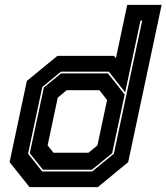

<svg xmlns="http://www.w3.org/2000/svg" viewBox="-20 -770 685 790"><path d="M382.5 0H101.5L19.5 -103L90.5 -437L216 -540H449L457 -530.5L503.5 -750H645L507.5 -103ZM358 -71.5H157L102.5 -139.5L160.5 -410L231.5 -468H424L493 -381L441.5 -139.5ZM344 -141.5 381 -172 420.5 -358.5 389 -399H254.5L217.5 -368L176 -172L200 -141.5ZM359.5 -64.5 448.5 -137.5 565 -685.5H558L495 -390L428 -475H230.5L154 -412L95.5 -137.5L153.5 -64.5Z"/></svg>

Font: Tourney ExtraBold
Style: Italic
Weight: 800
Italic angle: -12°
Version: Version 1.015